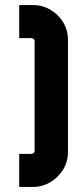

<svg xmlns="http://www.w3.org/2000/svg" viewBox="-20 -740 331 760"><path d="M56 0V-131H105Q110 -131 113.5 -134.5Q117 -138 117 -143V-577Q117 -582 113.5 -585.5Q110 -589 105 -589H56V-720H111Q148 -720 179.5 -701.5Q211 -683 230 -652Q249 -621 249 -582V-138Q249 -100 230 -69Q211 -38 179.5 -19Q148 0 111 0Z"/></svg>

Font: Orbitron
Style: Bold
Weight: 700
Designer: Matt McInerney
Foundry: The League of Moveable Type
Version: Version 2.001